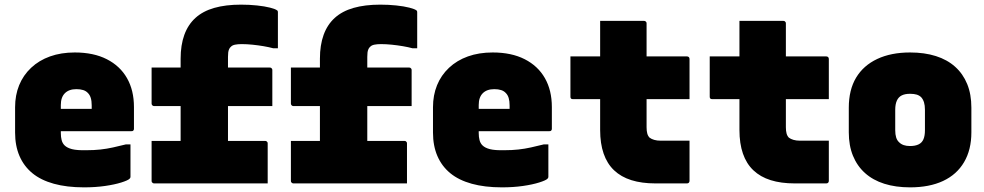

<svg xmlns="http://www.w3.org/2000/svg" viewBox="-20 -790 4240 827"><path d="M302 -564Q383 -564 440 -535Q497 -506 527 -453.5Q557 -401 557 -329V-235Q557 -232 555.5 -229.5Q554 -227 552 -226Q550 -225 546 -225H315Q300 -225 285.5 -225Q271 -225 257 -225H198V-321H375Q375 -325 375 -327.5Q375 -330 375 -336Q375 -355 371 -368Q367 -381 359 -389Q351 -398 338.5 -402Q326 -406 309 -406Q277 -406 259.5 -388.5Q242 -371 242 -338V-217Q242 -200 245.5 -186.5Q249 -173 258 -164Q269 -153 290.5 -147.5Q312 -142 353 -143Q385 -143 412.5 -146Q440 -149 467 -155Q494 -161 522 -168H542Q542 -132 542 -98.5Q542 -65 542 -28Q542 -26 541 -24Q540 -22 538 -20Q531 -13 502.5 -4Q474 5 432.5 11Q391 17 342 17Q268 17 212 1.5Q156 -14 119.5 -44Q83 -74 64 -118Q45 -162 45 -219V-328Q45 -380 62.5 -423Q80 -466 114 -498Q148 -530 195.5 -547Q243 -564 302 -564Z M1018 -770Q1054 -770 1087 -766.5Q1120 -763 1143.5 -757Q1167 -751 1174 -745Q1176 -744 1176.5 -741.5Q1177 -739 1177 -737Q1177 -698 1177 -659.5Q1177 -621 1177 -582H1157Q1139 -587 1115.5 -591Q1092 -595 1067.5 -597.5Q1043 -600 1021 -600Q1004 -600 992 -597.5Q980 -595 974 -588Q970 -585 967 -578.5Q964 -572 963 -564Q962 -556 962 -545Q962 -502 962 -459Q962 -416 962 -373Q962 -330 962 -286.5Q962 -243 962 -200Q962 -175 962 -161.5Q962 -148 962 -128L970 -89H758Q758 -132 758 -177.5Q758 -223 758 -268.5Q758 -314 758 -359Q758 -404 758 -449Q758 -494 758 -537Q758 -596 774 -640Q790 -684 822 -713Q854 -742 903 -756Q952 -770 1018 -770ZM633 -499H1142Q1146 -499 1148 -497.5Q1150 -496 1151.5 -494Q1153 -492 1153 -488Q1153 -450 1153 -411Q1153 -372 1153 -333H645Q641 -333 638.5 -334.5Q636 -336 634.5 -338.5Q633 -341 633 -344Q633 -383 633 -422Q633 -461 633 -499ZM633 -183H1122Q1126 -183 1128 -181.5Q1130 -180 1131.5 -178Q1133 -176 1133 -172Q1133 -149 1133 -117.5Q1133 -86 1133 -54.5Q1133 -23 1133 0H644Q641 0 638.5 -1.5Q636 -3 634.5 -5Q633 -7 633 -11Q633 -34 633 -65.5Q633 -97 633 -128.5Q633 -160 633 -183Z M1618 -770Q1654 -770 1687 -766.5Q1720 -763 1743.5 -757Q1767 -751 1774 -745Q1776 -744 1776.5 -741.5Q1777 -739 1777 -737Q1777 -698 1777 -659.5Q1777 -621 1777 -582H1757Q1739 -587 1715.5 -591Q1692 -595 1667.5 -597.5Q1643 -600 1621 -600Q1604 -600 1592 -597.5Q1580 -595 1574 -588Q1570 -585 1567 -578.5Q1564 -572 1563 -564Q1562 -556 1562 -545Q1562 -502 1562 -459Q1562 -416 1562 -373Q1562 -330 1562 -286.5Q1562 -243 1562 -200Q1562 -175 1562 -161.5Q1562 -148 1562 -128L1570 -89H1358Q1358 -132 1358 -177.5Q1358 -223 1358 -268.5Q1358 -314 1358 -359Q1358 -404 1358 -449Q1358 -494 1358 -537Q1358 -596 1374 -640Q1390 -684 1422 -713Q1454 -742 1503 -756Q1552 -770 1618 -770ZM1233 -499H1742Q1746 -499 1748 -497.5Q1750 -496 1751.5 -494Q1753 -492 1753 -488Q1753 -450 1753 -411Q1753 -372 1753 -333H1245Q1241 -333 1238.5 -334.5Q1236 -336 1234.5 -338.5Q1233 -341 1233 -344Q1233 -383 1233 -422Q1233 -461 1233 -499ZM1233 -183H1722Q1726 -183 1728 -181.5Q1730 -180 1731.5 -178Q1733 -176 1733 -172Q1733 -149 1733 -117.5Q1733 -86 1733 -54.5Q1733 -23 1733 0H1244Q1241 0 1238.5 -1.5Q1236 -3 1234.5 -5Q1233 -7 1233 -11Q1233 -34 1233 -65.5Q1233 -97 1233 -128.5Q1233 -160 1233 -183Z M2102 -564Q2183 -564 2240 -535Q2297 -506 2327 -453.5Q2357 -401 2357 -329V-235Q2357 -232 2355.5 -229.5Q2354 -227 2352 -226Q2350 -225 2346 -225H2115Q2100 -225 2085.5 -225Q2071 -225 2057 -225H1998V-321H2175Q2175 -325 2175 -327.5Q2175 -330 2175 -336Q2175 -355 2171 -368Q2167 -381 2159 -389Q2151 -398 2138.5 -402Q2126 -406 2109 -406Q2077 -406 2059.5 -388.5Q2042 -371 2042 -338V-217Q2042 -200 2045.5 -186.5Q2049 -173 2058 -164Q2069 -153 2090.5 -147.5Q2112 -142 2153 -143Q2185 -143 2212.5 -146Q2240 -149 2267 -155Q2294 -161 2322 -168H2342Q2342 -132 2342 -98.5Q2342 -65 2342 -28Q2342 -26 2341 -24Q2340 -22 2338 -20Q2331 -13 2302.5 -4Q2274 5 2232.5 11Q2191 17 2142 17Q2068 17 2012 1.5Q1956 -14 1919.5 -44Q1883 -74 1864 -118Q1845 -162 1845 -219V-328Q1845 -380 1862.5 -423Q1880 -466 1914 -498Q1948 -530 1995.5 -547Q2043 -564 2102 -564Z M2437 -547H2939Q2944 -547 2947 -544Q2950 -541 2950 -536Q2950 -513 2950 -481Q2950 -449 2950 -417.5Q2950 -386 2950 -363H2448Q2445 -363 2443 -363.5Q2441 -364 2439.5 -365.5Q2438 -367 2437.5 -369Q2437 -371 2437 -374Q2437 -397 2437 -428.5Q2437 -460 2437 -492Q2437 -524 2437 -547ZM2950 -184Q2950 -141 2950 -97.5Q2950 -54 2950 -11Q2950 -6 2947 -3Q2944 0 2939 0Q2936 0 2921.5 0Q2907 0 2885 0Q2863 0 2841.5 0Q2820 0 2803 0Q2744 0 2699.5 -14Q2655 -28 2625 -56.5Q2595 -85 2580 -128.5Q2565 -172 2565 -230Q2565 -277 2565 -324Q2565 -371 2565 -418Q2565 -465 2565 -512Q2565 -559 2565 -606Q2565 -629 2565 -653.5Q2565 -678 2565 -700Q2612 -700 2659.5 -700Q2707 -700 2754 -700Q2758 -700 2760 -698.5Q2762 -697 2763.5 -695Q2765 -693 2765 -689Q2765 -633 2765 -577Q2765 -521 2765 -465Q2765 -409 2765 -353.5Q2765 -298 2765 -242Q2765 -226 2768 -215Q2771 -204 2778 -197Q2786 -191 2798 -187.5Q2810 -184 2826 -184Q2843 -184 2860.5 -184Q2878 -184 2895.5 -184Q2913 -184 2930 -184Z M3037 -547H3539Q3544 -547 3547 -544Q3550 -541 3550 -536Q3550 -513 3550 -481Q3550 -449 3550 -417.5Q3550 -386 3550 -363H3048Q3045 -363 3043 -363.5Q3041 -364 3039.5 -365.5Q3038 -367 3037.5 -369Q3037 -371 3037 -374Q3037 -397 3037 -428.5Q3037 -460 3037 -492Q3037 -524 3037 -547ZM3550 -184Q3550 -141 3550 -97.5Q3550 -54 3550 -11Q3550 -6 3547 -3Q3544 0 3539 0Q3536 0 3521.5 0Q3507 0 3485 0Q3463 0 3441.5 0Q3420 0 3403 0Q3344 0 3299.5 -14Q3255 -28 3225 -56.5Q3195 -85 3180 -128.5Q3165 -172 3165 -230Q3165 -277 3165 -324Q3165 -371 3165 -418Q3165 -465 3165 -512Q3165 -559 3165 -606Q3165 -629 3165 -653.5Q3165 -678 3165 -700Q3212 -700 3259.5 -700Q3307 -700 3354 -700Q3358 -700 3360 -698.5Q3362 -697 3363.5 -695Q3365 -693 3365 -689Q3365 -633 3365 -577Q3365 -521 3365 -465Q3365 -409 3365 -353.5Q3365 -298 3365 -242Q3365 -226 3368 -215Q3371 -204 3378 -197Q3386 -191 3398 -187.5Q3410 -184 3426 -184Q3443 -184 3460.5 -184Q3478 -184 3495.5 -184Q3513 -184 3530 -184Z M3900 -564Q3962 -564 4011 -548.5Q4060 -533 4094 -502.5Q4128 -472 4146 -428Q4164 -384 4164 -326V-220Q4164 -145 4132.5 -91.5Q4101 -38 4042 -10.5Q3983 17 3900 17Q3838 17 3789 1.5Q3740 -14 3706 -44.5Q3672 -75 3654 -119Q3636 -163 3636 -220V-326Q3636 -403 3667.5 -455.5Q3699 -508 3758.5 -536Q3818 -564 3900 -564ZM3900 -386Q3878 -386 3864 -379Q3850 -372 3843 -356.5Q3836 -341 3836 -317V-229Q3836 -211 3840 -198Q3844 -185 3853 -177Q3861 -169 3872.5 -165Q3884 -161 3900 -161Q3922 -161 3936.5 -168Q3951 -175 3957.5 -190Q3964 -205 3964 -229V-317Q3964 -336 3960 -349Q3956 -362 3948 -371Q3940 -379 3928.5 -382.5Q3917 -386 3900 -386Z"/></svg>

Font: Recursive Monospace Black
Style: Regular
Weight: 900
Version: Version 1.047